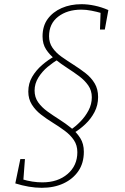

<svg xmlns="http://www.w3.org/2000/svg" viewBox="-20 -720 598 916"><path d="M179 176Q149 176 117 170.5Q85 165 53 155L77 39H99L91 145L85 135Q135 150 182 150Q256 150 302.5 110Q349 70 349 6Q349 -27 332.5 -51.5Q316 -76 289 -96Q262 -116 232 -134.5Q202 -153 175.5 -173.5Q149 -194 132 -221Q115 -248 115 -283Q115 -322 133.5 -353.5Q152 -385 181 -410Q210 -435 241 -452L259 -437Q234 -423 207.5 -401Q181 -379 163 -350Q145 -321 145 -288Q145 -256 162 -232Q179 -208 206 -188.5Q233 -169 263 -150Q293 -131 319.5 -109.5Q346 -88 363 -61Q380 -34 380 4Q380 58 354 96Q328 134 283 155Q238 176 179 176ZM331 -85 317 -101Q340 -116 363.5 -140Q387 -164 402.5 -193.5Q418 -223 418 -256Q418 -288 401 -312.5Q384 -337 357 -357Q330 -377 300.5 -396Q271 -415 244 -436.5Q217 -458 200 -484Q183 -510 183 -546Q183 -596 207.5 -629.5Q232 -663 274 -681.5Q316 -700 369 -700Q399 -700 432 -693Q465 -686 497 -672L480 -579H457L460 -667L466 -657Q442 -664 416.5 -669Q391 -674 368 -674Q301 -674 257.5 -640.5Q214 -607 214 -547Q214 -516 230.5 -492Q247 -468 274 -449Q301 -430 331 -411Q361 -392 388 -371Q415 -350 431.5 -322.5Q448 -295 448 -257Q448 -218 431 -185.5Q414 -153 387 -127.5Q360 -102 331 -85Z"/></svg>

Font: Bitter Thin ExtraLight
Style: Italic
Weight: 250
Italic angle: -9°
Version: Version 2.002